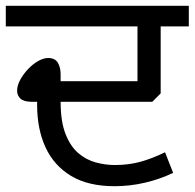

<svg xmlns="http://www.w3.org/2000/svg" viewBox="-27 -642 671 662"><path d="M368 0Q277 0 218 -35.5Q159 -71 130 -134Q101 -197 101 -280V-291H83Q55 -291 43.5 -302Q32 -313 32 -329Q32 -347 42.5 -366.5Q53 -386 69.5 -403.5Q86 -421 104.5 -431.5Q123 -442 139 -442Q163 -442 172.5 -425.5Q182 -409 182 -387V-362H447V-551H-7V-622H624V-551H527V-320L498 -291H182Q182 -223 199 -180Q216 -137 243 -114Q270 -91 303 -82Q336 -73 369 -73Q416 -73 456.5 -84Q497 -95 542 -117L570 -46Q524 -24 472.5 -12Q421 0 368 0Z"/></svg>

Font: gurmukhi25
Style: Book
Weight: 400
Designer: Jelle Bosma - Monotype Design Team
Foundry: Monotype Imaging Inc.
Version: Version 2.003